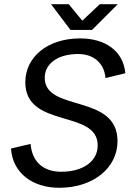

<svg xmlns="http://www.w3.org/2000/svg" viewBox="-20 -876 628 910"><path d="M261 14C423 14 537 -81 537 -207C537 -434 192 -343 192 -507C192 -575 255 -620 350 -620C425 -620 474 -576 480 -506L574 -529C564 -637 476 -694 360 -694C204 -694 100 -605 100 -486C100 -265 443 -359 443 -187C443 -110 372 -62 270 -62C186 -62 132 -108 125 -194L32 -172C40 -55 135 14 261 14ZM314 -734H416L538 -856H453L370 -778L306 -856H222Z"/></svg>

Font: Ronzino Oblique
Style: Italic
Weight: 400
Italic angle: -8°
Designer: Nunzio Mazzaferro
Foundry: Collletttivo
Version: Version 1.000;Glyphs 3.3 (3337)